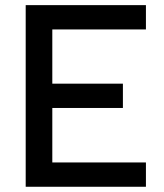

<svg xmlns="http://www.w3.org/2000/svg" viewBox="-20 -713 626 733"><path d="M78.1 0V-693.4H537.1V-600.6H179.7V-393.6H449.2V-300.8H179.7V-92.8H537.1V0Z"/></svg>

Font: CaskaydiaCove NFP
Style: Regular
Weight: 400
Designer: Aaron Bell
Foundry: Saja Typeworks
Version: Version 2111.001; VTT 6.35;Nerd Fonts 3.1.1